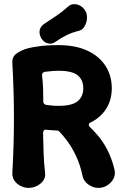

<svg xmlns="http://www.w3.org/2000/svg" viewBox="-20 -906 600 936"><path d="M119 10Q99 10 80.5 0.5Q62 -9 51 -24.5Q40 -40 40 -60Q44 -131 46 -197.5Q48 -264 48 -330.5Q48 -397 46 -463.5Q44 -530 40 -601Q39 -631 63.5 -647Q88 -663 114 -670Q131 -675 170.5 -680.5Q210 -686 265 -686Q348 -686 406 -659Q464 -632 494.5 -584.5Q525 -537 525 -476Q525 -419 497.5 -375.5Q470 -332 418 -307Q413 -304 413 -298.5Q413 -293 417 -288Q434 -272 457 -245.5Q480 -219 502 -178Q524 -137 538 -80Q544 -56 533.5 -35.5Q523 -15 503 -2.5Q483 10 459 10Q435 10 412 -5.5Q389 -21 383 -46Q371 -103 351 -145Q331 -187 309 -217Q287 -247 267 -267Q265 -268 262.5 -269Q260 -270 256 -270Q244 -270 227.5 -271.5Q211 -273 201 -274Q190 -271 190 -258Q191 -208 192.5 -160.5Q194 -113 200 -61Q202 -41 190.5 -25Q179 -9 159.5 0.5Q140 10 119 10ZM266 -390Q331 -390 358.5 -412.5Q386 -435 386 -476Q386 -517 358.5 -539Q331 -561 266 -561Q247 -561 228.5 -559Q210 -557 199 -556Q192 -555 188 -550Q184 -545 185 -537Q189 -506 190 -474.5Q191 -443 191 -411Q191 -405 194.5 -400.5Q198 -396 204 -395Q212 -394 228 -392Q244 -390 266 -390ZM252 -703Q233 -689 213 -694.5Q193 -700 181 -720L180 -722Q170 -741 173.5 -759Q177 -777 196 -790Q225 -809 254 -828.5Q283 -848 310 -872Q322 -884 337 -885.5Q352 -887 367 -880Q382 -873 392 -859L396 -853Q405 -839 404 -817.5Q403 -796 392.5 -778Q382 -760 365 -756Q329 -747 301.5 -733Q274 -719 252 -703Z"/></svg>

Font: Winky Sans SemiBold
Style: Regular
Weight: 600
Designer: Simon Atzbach
Foundry: typofactur
Version: Version 1.205